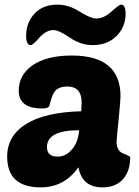

<svg xmlns="http://www.w3.org/2000/svg" viewBox="-20 -800 603 830"><path d="M93 -264Q175 -315 331 -319Q333 -347 333 -356Q333 -426 271 -426Q233 -426 216 -404Q205 -389 194 -345Q191 -331 163 -331Q61 -331 61 -408Q61 -474 118 -516Q180 -560 290 -560Q501 -560 501 -384Q501 -369 493 -285Q484 -201 484 -186Q484 -147 514 -136Q543 -125 543 -120Q543 -68 518 -33Q486 10 423 10Q335 10 319 -77Q258 10 156 10Q11 10 11 -123Q11 -213 93 -264ZM183 -164Q183 -123 229 -123Q264 -123 289 -152Q318 -183 322 -237Q183 -237 183 -164ZM462 -750Q495 -780 503 -780Q523 -780 523 -741Q523 -688 489 -650Q449 -605 380 -605Q329 -605 281 -638Q234 -670 211 -670Q180 -670 151 -638Q122 -605 113 -605Q93 -605 93 -645Q93 -697 123 -734Q160 -780 228 -780Q277 -780 324 -750Q372 -720 396 -720Q429 -720 462 -750Z"/></svg>

Font: PoetsenOne
Style: Regular
Weight: 400
Designer: Rodrigo Fuenzalida, Pablo Impallari
Foundry: Pablo Impallari, Rodrigo Fuenzalida
Version: Version 1.000